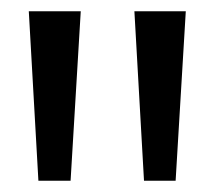

<svg xmlns="http://www.w3.org/2000/svg" viewBox="-20 -770 381 340"><path d="M291 -450 309 -750H218L235 -450ZM105 -450 123 -750H31L48 -450Z"/></svg>

Font: Cabin Condensed
Style: Regular
Weight: 400
Designer: Pablo Impallari
Foundry: Pablo Impallari. www.impallari.com Igino Marini. www.ikern.com
Version: Version 1.006